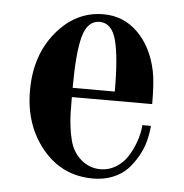

<svg xmlns="http://www.w3.org/2000/svg" viewBox="-42 -527 557 581"><g transform="rotate(5 236.0 -237.0)"><path d="M48 -237C48 -167 67.8 -108 107.5 -60C147.2 -12 198.3 12 261 12C283 12 303 8.3 321 1C339 -6.3 353.7 -16 365 -28C376.3 -40 386.3 -53.7 395 -69C403.7 -84.3 410 -99.7 414 -115C418 -130.3 420.7 -146 422 -162H396C394.7 -144.7 391 -127.7 385 -111C379 -94.3 371.5 -79 362.5 -65C353.5 -51 341.8 -39.7 327.5 -31C313.2 -22.3 297.7 -18 281 -18C259 -18 239.3 -25.3 222 -40C204.7 -54.7 193 -74.3 187 -99C183.7 -111.7 181.2 -125.3 179.5 -140C177.8 -154.7 176.8 -167.7 176.5 -179C176.2 -190.3 176 -206.7 176 -228H420C420 -273.3 417.7 -306.7 413 -328C403 -376 383.5 -414.3 354.5 -443C325.5 -471.7 290.7 -486 250 -486C194 -486 146.3 -462.3 107 -415C67.7 -367.7 48 -308.3 48 -237ZM176 -256C176 -326.7 180.5 -378.7 189.5 -412C198.5 -445.3 215.3 -462 240 -462C264.7 -462 281.5 -445.3 290.5 -412C299.5 -378.7 304 -326.7 304 -256Z"/></g></svg>

Font: Km Standard TT
Style: Bold
Weight: 700
Designer: Alexey Kryukov <alexios@thessalonica.org.ru>
Version: Version 2.0.2